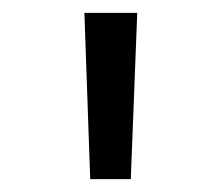

<svg xmlns="http://www.w3.org/2000/svg" viewBox="-20 -749 328 298"><path d="M111 -729H193L183 -471H120Z"/></svg>

Font: oriya115
Style: Regular
Weight: 400
Designer: Amélie Bonet and Sol Matas
Foundry: Google LLC
Version: Version 2.003